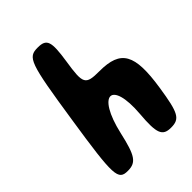

<svg xmlns="http://www.w3.org/2000/svg" viewBox="-237 -996 1059 1059"><g transform="rotate(-45 292.5 -466.5)"><path d="M106 -467C47 -84 50 -50 125 -50C191 -50 212 -83 244 -225C300 -471 414 -471 394 -225C382 -83 396 -50 462 -50C531 -50 547 -79 573 -250C608 -479 569 -550 403 -550C295 -550 288 -563 312 -717C333 -855 323 -883 254 -883C176 -883 165 -855 106 -467Z"/></g></svg>

Font: Hussar Skorodowane
Style: Ky
Weight: 700
Foundry: Cannot Into Space Fonts
Version: Version 0.892